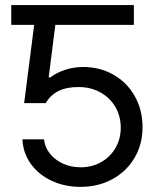

<svg xmlns="http://www.w3.org/2000/svg" viewBox="-20 -727 607 757"><path d="M507.8 -628.9H198.2L171.9 -421.9H178.7Q202.6 -440.4 236.8 -451.7Q271 -462.9 307.6 -462.9Q374 -462.9 427.5 -432.4Q481 -401.9 511.5 -347.7Q542 -293.5 542 -225.6Q542 -158.2 510.3 -104.5Q478.5 -50.8 422.9 -20.5Q367.2 9.8 297.9 9.8Q234.9 9.8 183.3 -14.4Q131.8 -38.6 101.3 -81.3Q70.8 -124 68.4 -177.7H153.3Q156.7 -146.5 176.8 -121.3Q196.8 -96.2 228.5 -81.8Q260.3 -67.4 297.9 -67.4Q342.8 -67.4 378.9 -87.9Q415 -108.4 435.5 -144Q456.1 -179.7 456.1 -223.6Q456.1 -269 434.8 -305.4Q413.6 -341.8 376.2 -362.5Q338.9 -383.3 292 -383.8Q197.8 -385.3 160.2 -320.3H75.2L114.7 -628.9H24.4V-707H507.8Z"/></svg>

Font: Pretendard Std
Style: Regular
Weight: 400
Designer: Base glyphs from Inter by Rasmus Andersson; Hangeul glyphs from Noto Sans CJK(Source Han Sans) by Jang Soo-young and Kan
Foundry: Kil Hyung-jin
Version: Version 1.309